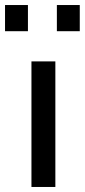

<svg xmlns="http://www.w3.org/2000/svg" viewBox="-40 -743 337 763"><path d="M-20 -619V-723H71V-619ZM186 -619V-723H277V-619ZM85 0V-499H180V0Z"/></svg>

Font: TypoPRO Titillium Text
Style: 600 wt
Weight: 600
Designer: Accademia di Belle Arti di Urbino and others
Foundry: Accademia di Belle Arti di Urbino and others.
Version: Version 25.000